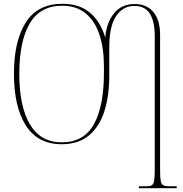

<svg xmlns="http://www.w3.org/2000/svg" viewBox="-20 -745 956 1005"><path d="M707 240V230H747Q765 230 774 225Q783 220 786.5 203Q790 186 790 151V-554Q790 -633 764.5 -673.5Q739 -714 683 -714Q624 -714 587.5 -660.5Q551 -607 552 -490V-359Q553 -248 527 -165Q501 -82 445.5 -36Q390 10 303 10Q178 10 115.5 -88Q53 -186 53 -359Q53 -530 115 -627.5Q177 -725 306 -725Q396 -725 451 -678.5Q506 -632 531 -548Q537 -627 577 -675.5Q617 -724 684 -724Q748 -724 783 -682Q818 -640 818 -562V150Q818 186 821.5 203Q825 220 835.5 225Q846 230 866 230H905V240ZM303 0Q419 0 471.5 -94.5Q524 -189 524 -365V-396Q524 -492 500.5 -563.5Q477 -635 428.5 -675Q380 -715 305 -715Q190 -715 135.5 -622Q81 -529 81 -358Q81 -187 137 -93.5Q193 0 303 0Z"/></svg>

Font: Noto Serif Display SemiCondensed Thin
Style: Regular
Weight: 100
Width: 4
Designer: Monotype Design Team
Foundry: Monotype Imaging Inc.
Version: Version 2.009